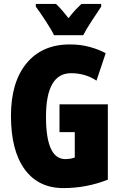

<svg xmlns="http://www.w3.org/2000/svg" viewBox="-20 -951 634 981"><path d="M396 -931Q383 -919 366 -901Q349 -883 330 -858Q292 -907 266 -931H163V-917Q182 -892 213 -844.5Q244 -797 256 -771H405Q420 -800 448.5 -844Q477 -888 497 -917V-931ZM284 -276H362V-146Q338 -138 314 -138Q215 -138 215 -354Q215 -577 343 -577Q416 -577 473 -539L520 -679Q486 -698 439 -711Q392 -724 337 -724Q195 -724 115.5 -627.5Q36 -531 36 -359Q36 -182 106 -86Q176 10 304 10Q422 10 531 -33V-418H284Z"/></svg>

Font: Noto Sans Display Condensed Black
Style: Regular
Weight: 900
Width: 3
Designer: Monotype Design team
Foundry: Monotype Imaging Inc.
Version: 1.000